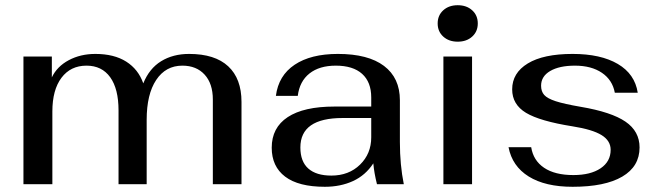

<svg xmlns="http://www.w3.org/2000/svg" viewBox="-20 -707 2525 737"><path d="M70 -490H179V-410Q199 -452 244 -476Q289 -500 346 -500Q418 -500 464.5 -470.5Q511 -441 530 -387Q553 -444 598.5 -472Q644 -500 706 -500Q805 -500 856 -452.5Q907 -405 907 -316V0H797V-325Q797 -386 765.5 -420.5Q734 -455 680 -455Q616 -455 579.5 -400Q543 -345 543 -247V0H435V-283Q435 -366 403 -410.5Q371 -455 312 -455Q251 -455 216 -408.5Q181 -362 181 -279V0H70Z M1023 -140Q1023 -217 1084.5 -257.5Q1146 -298 1264 -298H1405V-333Q1405 -392 1370 -423.5Q1335 -455 1269 -455Q1206 -455 1168 -425Q1130 -395 1123 -339H1039Q1049 -417 1111 -458.5Q1173 -500 1277 -500Q1393 -500 1454 -454Q1515 -408 1515 -322V-162Q1515 -74 1530 0H1427Q1416 -44 1413 -80Q1383 -34 1335 -12Q1287 10 1227 10Q1126 10 1074.5 -29Q1023 -68 1023 -140ZM1405 -180V-254H1295Q1133 -254 1133 -141Q1133 -87 1163.5 -60Q1194 -33 1252 -33Q1319 -33 1362 -75Q1405 -117 1405 -180Z M1660 -617Q1660 -648 1681.5 -667.5Q1703 -687 1737 -687Q1771 -687 1792.5 -667.5Q1814 -648 1814 -617Q1814 -586 1792.5 -566.5Q1771 -547 1737 -547Q1703 -547 1681.5 -566.5Q1660 -586 1660 -617ZM1682 -490H1792V0H1682Z M1932 -142H2019Q2027 -91 2068.5 -63Q2110 -35 2181 -35Q2247 -35 2285.5 -61Q2324 -87 2324 -132Q2324 -167 2289 -188.5Q2254 -210 2178 -222Q2052 -242 1999 -274Q1946 -306 1946 -364Q1946 -427 2006 -463.5Q2066 -500 2178 -500Q2286 -500 2351.5 -461.5Q2417 -423 2428 -351H2340Q2331 -400 2290.5 -427.5Q2250 -455 2187 -455Q2127 -455 2092 -434.5Q2057 -414 2057 -378Q2057 -356 2069 -342.5Q2081 -329 2113 -318.5Q2145 -308 2209 -297Q2327 -277 2381 -240Q2435 -203 2435 -141Q2435 -68 2368.5 -29Q2302 10 2178 10Q2073 10 2009.5 -29.5Q1946 -69 1932 -142Z"/></svg>

Font: Fahkwang Medium
Style: Regular
Weight: 500
Version: Version 1.000; ttfautohint (v1.6)